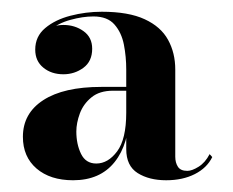

<svg xmlns="http://www.w3.org/2000/svg" viewBox="-20 -783 396 327"><path d="M263 -476Q234 -476 214.5 -488.2Q195 -500.5 195 -529V-664.5Q195 -686.5 191 -707Q187 -727.5 175 -741.2Q163 -755 139 -755Q121 -755 100 -749.2Q79 -743.5 64.2 -731Q49.5 -718.5 49.5 -698.5H40.5Q40.5 -717.5 55 -729Q69.5 -740.5 88 -740.5Q107.5 -740.5 122.2 -730Q137 -719.5 137 -700Q137 -678.5 122 -667.5Q107 -656.5 88 -656.5Q67.5 -656.5 53.8 -667.8Q40 -679 40 -698.5Q40 -721 57 -735.2Q74 -749.5 100 -756.2Q126 -763 153.5 -763Q199 -763 226.5 -750.2Q254 -737.5 266.2 -715.2Q278.5 -693 278.5 -664.5V-516Q278.5 -506 283 -499Q287.5 -492 299 -492Q307 -492 318.2 -499Q329.5 -506 337 -520.5L341.5 -515.5Q332.5 -497 311.8 -486.5Q291 -476 263 -476ZM104.5 -476Q65.5 -476 42.2 -496Q19 -516 19 -550Q19 -590 53.8 -612.5Q88.5 -635 152.5 -635H223V-628.5H172.5Q149.5 -628.5 135.8 -617.2Q122 -606 116 -589.8Q110 -573.5 110 -559Q110 -537.5 118 -521Q126 -504.5 144 -504.5Q164 -504.5 179.5 -525.2Q195 -546 195 -591H200Q200 -538 175.2 -507Q150.5 -476 104.5 -476Z"/></svg>

Font: Bodoni Moda 18pt
Style: Bold
Weight: 700
Designer: Owen Earl
Foundry: indestructible type
Version: Version 2.004